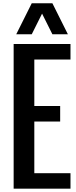

<svg xmlns="http://www.w3.org/2000/svg" viewBox="-20 -1141 460 1161"><path d="M343.8 -406.2H187.5V-93.8H406.2V0H62.5V-875H406.2V-781.2H187.5V-500H343.8ZM234.4 -1058.6 171.9 -933.6H78.1L171.9 -1121.1H296.9L390.6 -933.6H296.9Z"/></svg>

Font: Oswald
Style: Book
Weight: 400
Designer: vernon adams
Foundry: vernon adams
Version: Version 1.000